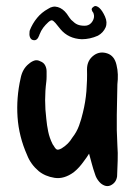

<svg xmlns="http://www.w3.org/2000/svg" viewBox="-20 -609 457 651"><path d="M282 -88Q278 -81 273.5 -75Q269 -69 264 -62Q257 -52 248.5 -42.5Q240 -33 230 -25Q197 -1 165 -6Q133 -11 111 -29Q84 -52 72 -83Q44 -146 39.5 -212Q35 -278 50 -344Q56 -375 77 -392Q86 -400 96 -403.5Q106 -407 117 -401Q128 -397 133 -387.5Q138 -378 138 -367Q138 -358 138 -349Q138 -340 137 -332Q133 -301 133 -269.5Q133 -238 137 -206Q139 -184 143.5 -162.5Q148 -141 158 -121Q160 -117 162 -115Q168 -104 173 -102Q178 -100 189 -106Q212 -120 225 -142Q240 -161 248 -183Q256 -205 261 -227Q270 -263 273 -300Q276 -337 275 -374Q275 -405 299 -422Q319 -436 343.5 -428Q368 -420 375 -389Q379 -373 379.5 -356.5Q380 -340 378 -323Q377 -271 376 -219.5Q375 -168 378 -116Q380 -91 379 -64Q378 -37 377 -11Q374 11 354 20Q344 24 334 20Q324 16 317 8Q311 1 307.5 -5.5Q304 -12 302 -19Q296 -36 291.5 -53Q287 -70 282 -88ZM257 -476Q212 -478 185 -510Q181 -515 176.5 -520.5Q172 -526 168 -531Q161 -539 156.5 -540Q152 -541 144 -534Q134 -525 126.5 -515Q119 -505 114 -492Q114 -491 113.5 -491Q113 -491 113 -489Q106 -470 93 -473Q86 -474 82.5 -481Q79 -488 80 -497Q80 -503 81 -506Q90 -529 105.5 -548Q121 -567 143 -579Q159 -590 176 -585Q193 -580 206 -563Q211 -556 216 -548.5Q221 -541 228 -536Q237 -527 248 -524Q259 -521 272 -522Q286 -524 294 -537.5Q302 -551 297 -564Q297 -566 296.5 -566Q296 -566 296 -566Q292 -571 291 -576Q290 -581 296 -585Q301 -590 307 -588Q313 -586 317 -582Q327 -573 336 -553Q345 -533 338 -516Q334 -507 327.5 -500Q321 -493 312 -488Q285 -476 257 -476Z"/></svg>

Font: Delicious Handrawn
Style: Regular
Weight: 400
Designer: Agung Rohmat
Foundry: Agung Rohmat
Version: Version 1.002; ttfautohint (v1.8.4.7-5d5b);gftools[0.9.27]